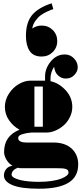

<svg xmlns="http://www.w3.org/2000/svg" viewBox="-20 -1004 501 1171"><path d="M265.1 -195.8H173.8Q142.6 -193.8 116.7 -185.8Q90.8 -177.7 90.8 -163.1Q90.8 -147.5 105 -141.1Q119.1 -134.8 138.2 -134.8H304.2Q377 -134.8 417 -97.7Q457 -60.5 457 -1Q457 74.2 397.5 110.6Q337.9 147 217.8 147Q108.9 147 56.4 125.2Q3.9 103.5 3.9 65.9Q3.9 44.9 17.3 27.6Q30.8 10.3 56.2 6.8Q32.7 -6.8 18.8 -30.8Q4.9 -54.7 4.9 -77.1Q4.9 -175.3 99.1 -212.9Q60.5 -233.9 35.2 -270.5Q9.8 -307.1 9.8 -352.1Q9.8 -395.5 34.7 -433.3Q59.6 -471.2 95.5 -491.7Q131.3 -512.2 166 -512.2H254.9V-539.1Q254.9 -586.9 289.8 -629.4Q324.7 -671.9 375 -671.9Q407.7 -671.9 430.9 -648.2Q454.1 -624.5 454.1 -592.8Q454.1 -568.8 433.8 -546.9Q413.6 -524.9 380.9 -524.9Q354.5 -524.9 334 -543.9Q313.5 -563 310.1 -597.2Q288.1 -562 288.1 -528.8V-508.8Q339.4 -498 380.1 -453.9Q420.9 -409.7 420.9 -352.1Q420.9 -319.3 406.2 -289.6Q391.6 -259.8 368.9 -239.7Q346.2 -219.7 318.6 -207.8Q291 -195.8 265.1 -195.8ZM110.8 22Q98.1 22 87.9 19Q50.8 34.2 50.8 62Q50.8 67.9 56.9 73.7Q63 79.6 76.4 85.2Q89.8 90.8 108.6 95.2Q127.4 99.6 155.8 102.3Q184.1 105 217.8 105Q260.3 105 295.7 99.6Q331.1 94.2 352.5 85.9Q374 77.6 386 67.9Q397.9 58.1 397.9 48.8Q397.9 39.6 393.8 34.2Q389.6 28.8 379.6 26.1Q369.6 23.4 358.6 22.7Q347.7 22 328.1 22ZM189.9 -231H241.2V-476.1H189.9ZM294.9 -983.9 305.2 -948.2Q300.3 -946.8 292.5 -944.3Q284.7 -941.9 263.9 -931.9Q243.2 -921.9 226.8 -909.7Q210.4 -897.5 195.3 -876Q180.2 -854.5 176.8 -830.1Q202.6 -848.1 233.9 -848.1Q273.9 -848.1 301.5 -821Q329.1 -793.9 329.1 -753.9Q329.1 -713.4 301.5 -686.3Q273.9 -659.2 233.9 -659.2Q183.6 -659.2 160.9 -693.1Q138.2 -727.1 138.2 -785.2Q138.2 -866.2 175.3 -911.6Q212.4 -957 294.9 -983.9Z"/></svg>

Font: Lletraferida
Style: Heavy
Weight: 900
Designer: Josep Patau Bellart
Foundry: Josep Patau Bellart
Version: Version 1.000